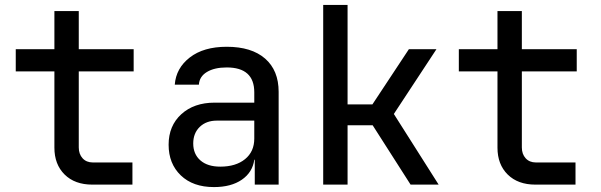

<svg xmlns="http://www.w3.org/2000/svg" viewBox="-20 -750 2440 780"><path d="M355 0Q284 0 242.5 -41Q201 -82 201 -150V-460H44V-550H201V-705H300V-550H523V-460H300V-151Q300 -124 315.5 -107Q331 -90 357 -90H518V0Z M849 10Q764 10 714.5 -37.5Q665 -85 665 -162Q665 -239 716.5 -286Q768 -333 852 -333H1013V-375Q1013 -476 901 -476Q851 -476 820.5 -457.5Q790 -439 788 -406H690Q695 -473 751 -516.5Q807 -560 901 -560Q1002 -560 1057 -512Q1112 -464 1112 -377V0H1015V-101H1013Q1006 -50 962.5 -20Q919 10 849 10ZM875 -73Q938 -73 975.5 -103.5Q1013 -134 1013 -187V-260H861Q818 -260 791.5 -234.5Q765 -209 765 -167Q765 -124 794 -98.5Q823 -73 875 -73Z M1293 0V-730H1392V-326H1493L1641 -550H1753L1580 -287L1762 0H1648L1494 -241H1392V0Z M2155 0Q2084 0 2042.5 -41Q2001 -82 2001 -150V-460H1844V-550H2001V-705H2100V-550H2323V-460H2100V-151Q2100 -124 2115.5 -107Q2131 -90 2157 -90H2318V0Z"/></svg>

Font: JetBrains Mono NL Medium
Style: Regular
Weight: 500
Monospace: yes
Designer: Philipp Nurullin, Konstantin Bulenkov
Foundry: JetBrains
Version: Version 2.305; ttfautohint (v1.8.4.7-5d5b)